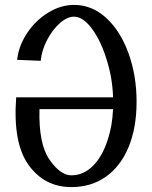

<svg xmlns="http://www.w3.org/2000/svg" viewBox="-20 -769 619 783"><path d="M441 -324Q438 -254 419 -198Q397 -130 358.5 -92Q320 -54 271 -54Q226 -54 181.5 -118.5Q137 -183 141 -324ZM441 -372H46Q32 -185 97 -95.5Q162 -6 271 -6Q352 -6 412 -48.5Q472 -91 504.5 -169.5Q537 -248 537 -354Q537 -461 504 -552Q471 -643 413 -696Q355 -749 282 -749Q228 -749 176.5 -717.5Q125 -686 90.5 -634Q56 -582 50 -525L146 -521Q150 -564 172 -606Q194 -648 224 -674.5Q254 -701 282 -701Q319 -701 356 -650.5Q393 -600 417 -519Q439 -447 441 -372Z"/></svg>

Font: LXGW Marker Gothic
Style: Regular
Weight: 400
Version: Version 1.001